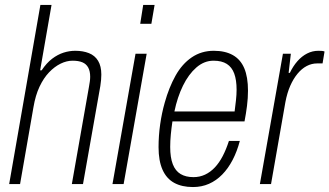

<svg xmlns="http://www.w3.org/2000/svg" viewBox="-20 -743 1330 775"><path d="M17 0 143 -723H188L142 -459H148Q168 -489 190.5 -506Q213 -523 236.5 -530.5Q260 -538 284 -538Q315 -538 339 -528.5Q363 -519 376 -497.5Q389 -476 389 -442Q389 -432 388 -420.5Q387 -409 385 -396L315 0H270L339 -392Q341 -403 342.5 -413.5Q344 -424 344 -433Q344 -456 336 -470.5Q328 -485 312.5 -491.5Q297 -498 273 -498Q249 -498 224.5 -486Q200 -474 178 -451Q156 -428 139.5 -393Q123 -358 115 -310L61 0Z M546 -647 558 -723H604L591 -647ZM434 0 527 -526H572L479 0Z M759 12Q714 12 683 -5Q652 -22 636 -58Q620 -94 620 -149Q620 -195 626.5 -241Q633 -287 645 -329Q662 -390 688.5 -437.5Q715 -485 754 -511.5Q793 -538 843 -538Q889 -538 920 -520.5Q951 -503 966 -467.5Q981 -432 981 -377Q981 -347 977 -315.5Q973 -284 967 -253H676Q672 -226 669.5 -200Q667 -174 667 -150Q667 -107 677.5 -80Q688 -53 709 -40.5Q730 -28 761 -28Q786 -28 807.5 -38Q829 -48 847 -67Q865 -86 879 -113Q893 -140 904 -174H948Q937 -132 919 -97.5Q901 -63 877 -38.5Q853 -14 823.5 -1Q794 12 759 12ZM684 -293H927Q930 -316 932.5 -338.5Q935 -361 935 -381Q935 -420 925.5 -446Q916 -472 895.5 -485Q875 -498 842 -498Q804 -498 772.5 -470.5Q741 -443 718.5 -397Q696 -351 684 -293Z M1029 0 1122 -526H1154L1145 -449H1150Q1163 -476 1180.5 -496Q1198 -516 1219.5 -527Q1241 -538 1265 -538Q1273 -538 1279.5 -537.5Q1286 -537 1290 -535L1282 -487H1260Q1238 -487 1218 -476.5Q1198 -466 1181 -445.5Q1164 -425 1151.5 -396.5Q1139 -368 1132 -331L1074 0Z"/></svg>

Font: Archivo Condensed Thin
Style: Italic
Weight: 250
Width: 3
Italic angle: -10°
Designer: Hector Gatti
Foundry: Omnibus-Type
Version: Version 2.001